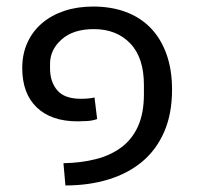

<svg xmlns="http://www.w3.org/2000/svg" viewBox="-20 -528 602 587"><path d="M174 -29Q228 -30 273 -41.5Q318 -53 351 -77.5Q384 -102 402 -142Q420 -182 420 -240V-268Q420 -352 378 -395.5Q336 -439 267 -439Q204 -439 168.5 -407.5Q133 -376 133 -333V-319Q133 -278 155 -252Q177 -226 227 -226Q252 -226 269 -230L277 -164Q263 -159 246.5 -158Q230 -157 217 -157Q137 -157 92.5 -199.5Q48 -242 48 -320Q48 -363 64 -398Q80 -433 109 -457.5Q138 -482 177.5 -495Q217 -508 265 -508Q320 -508 364.5 -491.5Q409 -475 440.5 -442.5Q472 -410 489 -362.5Q506 -315 506 -254Q506 -180 482 -125Q458 -70 415 -34Q372 2 312 20.5Q252 39 180 39Z"/></svg>

Font: IBM Plex Thai
Style: Regular
Weight: 400
Designer: Mike Abbink, Paul van der Laan, Pieter van Rosmalen, Ben Mitchell, Mark Frömberg
Foundry: Bold Monday
Version: Version 1.0